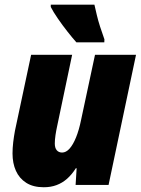

<svg xmlns="http://www.w3.org/2000/svg" viewBox="-20 -786 598 816"><path d="M166 9.8Q121.1 9.8 91.6 -9Q62 -27.8 47.6 -60.1Q33.2 -92.3 33.2 -133.8Q33.2 -156.2 36.1 -181.2Q39.1 -206.1 43.5 -230L112.3 -553.2H286.6L222.7 -249Q218.8 -231.4 215.8 -211.4Q212.9 -191.4 212.9 -176.3Q212.9 -157.2 221.2 -147.5Q229.5 -137.7 244.1 -137.7Q260.7 -137.7 275.6 -154.3Q290.5 -170.9 303.2 -202.1Q315.9 -233.4 324.7 -276.9L383.8 -553.2H558.1L441.4 0H301.3L305.7 -70.8H302.2Q285.2 -43.9 264.9 -26.1Q244.6 -8.3 220.2 0.7Q195.8 9.8 166 9.8ZM304.7 -606Q288.1 -624.5 266.6 -651.9Q245.1 -679.2 225.8 -707.3Q206.5 -735.4 195.8 -756.3V-766.1H381.3Q385.7 -746.1 391.4 -722.4Q397 -698.7 405.3 -672.9Q413.6 -647 423.8 -618.7L423.3 -606Z"/></svg>

Font: Open Sans SemiCondensed ExtraBold
Style: Italic
Weight: 800
Width: 4
Italic angle: -12°
Designer: Monotype Design Team
Foundry: Monotype Imaging Inc.
Version: Version 3.003